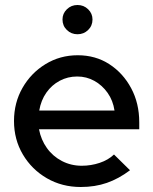

<svg xmlns="http://www.w3.org/2000/svg" viewBox="-20 -739 613 768"><path d="M303 9Q228 9 167.5 -26Q107 -61 71.5 -121Q36 -181 36 -255Q36 -328 70 -387.5Q104 -447 162 -482.5Q220 -518 291 -518Q362 -518 417 -482.5Q472 -447 504.5 -386.5Q537 -326 537 -250V-222H136Q144 -180 167.5 -147Q191 -114 227.5 -95Q264 -76 307 -76Q344 -76 378.5 -87.5Q413 -99 436 -121L500 -58Q455 -24 407.5 -7.5Q360 9 303 9ZM137 -297H438Q432 -337 410.5 -367.5Q389 -398 357.5 -415.5Q326 -433 289 -433Q251 -433 219 -416Q187 -399 165.5 -368.5Q144 -338 137 -297ZM290 -602Q265 -602 247.5 -619Q230 -636 230 -661Q230 -685 247.5 -702Q265 -719 290 -719Q315 -719 332.5 -702Q350 -685 350 -661Q350 -636 332.5 -619Q315 -602 290 -602Z"/></svg>

Font: Red Hat Display SemiBold
Style: Regular
Weight: 600
Designer: Pentagram, MCKL
Foundry: Pentagram, MCKL
Version: Version 1.023